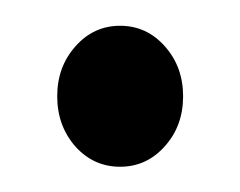

<svg xmlns="http://www.w3.org/2000/svg" viewBox="-20 -417 186 149"><path d="M38.6 -303.2Q24.4 -319.3 24.4 -342.3Q24.4 -365.2 38.6 -381.1Q52.7 -397 73.2 -397Q93.8 -397 107.9 -381.1Q122.1 -365.2 122.1 -342.3Q122.1 -319.3 107.9 -303.5Q93.8 -287.6 73.2 -287.6Q52.7 -287.6 38.6 -303.2Z"/></svg>

Font: LaylaRuqaa
Style: Regular
Weight: 400
Version: Version 2.0